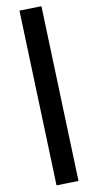

<svg xmlns="http://www.w3.org/2000/svg" viewBox="-76 -812 470 924"><g transform="rotate(5 159.0 -350.5)"><path d="M233.4 75.2 -17.6 -747.1 85.9 -777.3 336.9 44.9Z"/></g></svg>

Font: Min Sans Bold
Style: Regular
Weight: 700
Designer: Jinseong-Kim, NotoSansCJK, Nunito
Foundry: Jinseong-Kim
Version: Version 1.400;Glyphs 3.1.2 (3151)